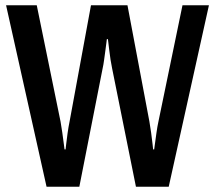

<svg xmlns="http://www.w3.org/2000/svg" viewBox="-20 -706 814 726"><path d="M156 0 3 -686H119L209 -246Q212 -230 215.5 -205Q219 -180 221.5 -160.5Q224 -141 224 -141H228Q228 -141 230 -159Q232 -177 235.5 -202Q239 -227 243 -246L324 -686H462L545 -246Q548 -229 551.5 -204Q555 -179 557 -160Q559 -141 559 -141H563Q563 -141 565.5 -159.5Q568 -178 571.5 -203Q575 -228 579 -246L670 -686H770L618 0H494L404 -447Q401 -461 398 -480Q395 -499 393 -517Q391 -535 389.5 -546.5Q388 -558 388 -558H384Q384 -558 382.5 -545.5Q381 -533 378.5 -515Q376 -497 373.5 -478.5Q371 -460 368 -447L280 0Z"/></svg>

Font: Archivo Narrow SemiBold
Style: Regular
Weight: 600
Designer: Hector Gatti
Foundry: Omnibus-Type
Version: Version 3.002